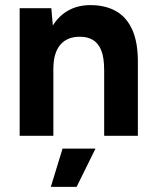

<svg xmlns="http://www.w3.org/2000/svg" viewBox="-20 -532 608 752"><path d="M57 0V-500H181L187 -432Q211 -471 248.5 -491.5Q286 -512 334 -512Q393 -512 435 -488Q477 -464 499 -413.5Q521 -363 520 -283V0H388V-256Q388 -307 376.5 -335Q365 -363 344 -375.5Q323 -388 295 -388Q244 -389 216.5 -357Q189 -325 189 -262V0ZM179 200 225 50H354L280 200Z"/></svg>

Font: Figtree Light
Style: Bold
Weight: 700
Version: Version 2.002